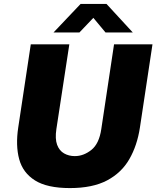

<svg xmlns="http://www.w3.org/2000/svg" viewBox="-20 -949 798 979"><path d="M336.5 10Q220.5 10 158.5 -29Q96.5 -68 77.8 -137.5Q59 -207 73 -299L137 -723H333.5L267.5 -291Q260 -241 271.2 -210.8Q282.5 -180.5 306.8 -166.8Q331 -153 361.5 -153Q406 -153 445.8 -184.5Q485.5 -216 496.5 -291L561.5 -723H757.5L693.5 -299Q679.5 -207 639.5 -137.5Q599.5 -68 525.8 -29Q452 10 336.5 10ZM253 -783.5 391 -929H523L657 -783.5H518L456 -858L385 -783.5Z"/></svg>

Font: Public Sans Thin Black
Style: Italic
Weight: 900
Italic angle: -8°
Version: Version 2.001